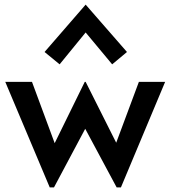

<svg xmlns="http://www.w3.org/2000/svg" viewBox="-20 -815 741 835"><path d="M350.6 -254.9Q317.4 -191.4 214.8 0Q210 0 196.3 0Q147.5 -115.2 2.9 -459Q32.2 -459 119.1 -459Q143.6 -392.6 217.8 -192.4Q251 -258.8 348.6 -459Q349.6 -459 352.5 -459Q385.7 -392.6 485.4 -194.3Q509.8 -259.8 584 -459Q612.3 -459 698.2 -459Q650.4 -344.7 505.9 0Q501 0 487.3 0Q453.1 -63.5 350.6 -254.9ZM173.8 -588.9Q218.8 -640.6 352.5 -794.9Q397.5 -743.2 532.2 -588.9Q515.6 -575.2 467.8 -535.2Q439.5 -569.3 352.5 -673.8Q324.2 -639.6 239.3 -535.2Q222.7 -548.8 173.8 -588.9Z"/></svg>

Font: Alata=Ham
Style: Regular
Weight: 400
Designer: Spyros Zevelakis, Eben Sorkin
Version: Version 1.004